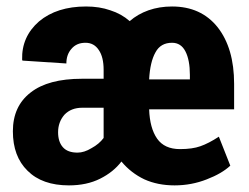

<svg xmlns="http://www.w3.org/2000/svg" viewBox="-20 -558 763 589"><path d="M515.6 10.7Q463.9 10.7 422.9 -7.8Q381.8 -27.3 352.5 -62.5Q328.1 -30.3 287.1 -9.8Q246.1 10.7 191.4 10.7Q109.4 10.7 64.5 -34.2Q19.5 -78.1 19.5 -155.3Q19.5 -232.4 74.2 -274.4Q127.9 -316.4 231.4 -316.4Q253.9 -316.4 297.9 -316.4Q297.9 -323.2 297.9 -343.8Q297.9 -382.8 283.2 -404.3Q268.6 -426.8 242.2 -426.8Q214.8 -426.8 199.2 -408.2Q183.6 -390.6 183.6 -363.3Q138.7 -366.2 48.8 -372.1Q48.8 -373 47.9 -375Q45.9 -445.3 99.6 -492.2Q154.3 -538.1 244.1 -538.1Q285.2 -538.1 318.4 -526.4Q352.5 -515.6 377.9 -493.2Q402.3 -514.6 435.5 -526.4Q468.8 -538.1 507.8 -538.1Q596.7 -538.1 647.5 -474.6Q698.2 -410.2 698.2 -300.8Q698.2 -274.4 698.2 -222.7Q632.8 -222.7 437.5 -222.7Q439.5 -165 461.9 -132.8Q484.4 -100.6 532.2 -100.6Q570.3 -100.6 594.7 -109.4Q620.1 -118.2 651.4 -138.7Q663.1 -109.4 686.5 -49.8Q660.2 -25.4 614.3 -7.8Q567.4 10.7 515.6 10.7ZM217.8 -89.8Q238.3 -89.8 260.7 -103.5Q284.2 -116.2 297.9 -134.8Q297.9 -166 297.9 -227.5Q281.2 -227.5 232.4 -227.5Q198.2 -227.5 177.7 -206.1Q158.2 -183.6 158.2 -152.3Q158.2 -123 172.9 -106.4Q187.5 -89.8 217.8 -89.8ZM507.8 -426.8Q472.7 -426.8 457 -397.5Q440.4 -368.2 437.5 -314.5Q479.5 -314.5 562.5 -314.5Q562.5 -317.4 562.5 -328.1Q562.5 -374 548.8 -400.4Q535.2 -426.8 507.8 -426.8Z"/></svg>

Font: Noto Sans Hebrew DECATHLON 
Style: Bold
Weight: 400
Designer: Monotype Design Team
Version: Version 2.000;GOOG;noto-fonts:20170220:a8a215d2e889